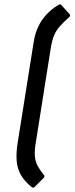

<svg xmlns="http://www.w3.org/2000/svg" viewBox="-20 -720 343 883"><path d="M125 140Q92 113 75.5 83.5Q59 54 56.5 18Q54 -18 61 -62L135 -527Q141 -566 156 -597.5Q171 -629 194.5 -654Q218 -679 248 -697Q253 -700 256 -700Q259 -700 262 -697L300 -655Q302 -652 302.5 -648.5Q303 -645 298 -641Q272 -618 255.5 -599.5Q239 -581 229.5 -559Q220 -537 214 -502L143 -54Q138 -20 141 3.5Q144 27 154.5 45.5Q165 64 182 85Q185 89 184 92.5Q183 96 180 99L139 140Q136 143 132.5 143Q129 143 125 140Z"/></svg>

Font: Sofia Sans Hairline
Style: Italic
Weight: 1
Italic angle: -9°
Designer: Botio Nikoltchev, Ani Petrova
Foundry: lettersoup
Version: Version 4.102